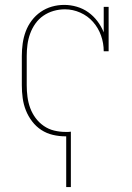

<svg xmlns="http://www.w3.org/2000/svg" viewBox="-20 -548 540 783"><path d="M250 215V8H247Q221 8 195.5 2Q170 -4 148.5 -18Q127 -32 111 -53Q95 -74 85.5 -98Q76 -122 72.5 -148Q69 -174 69 -200V-320Q69 -345 72.5 -370.5Q76 -396 85 -420Q94 -444 109.5 -464.5Q125 -485 146 -499.5Q167 -514 191.5 -521Q216 -528 242 -528Q268 -528 293.5 -520.5Q319 -513 340 -498Q361 -483 377 -462Q393 -441 403 -416V-520H423V-339H403Q403 -372 392 -403Q381 -434 359.5 -458.5Q338 -483 307.5 -496.5Q277 -510 245 -510Q221 -510 198.5 -503.5Q176 -497 157 -484Q138 -471 124.5 -452Q111 -433 103 -411Q95 -389 92 -366Q89 -343 89 -320V-200Q89 -177 92 -153.5Q95 -130 103 -108Q111 -86 125 -67Q139 -48 158.5 -34.5Q178 -21 201 -15.5Q224 -10 247 -10Q253 -10 258.5 -10Q264 -10 269 -11V215Z"/></svg>

Font: Iosevka Curly Slab Thin
Style: Regular
Weight: 100
Monospace: yes
Designer: Belleve Invis
Foundry: Belleve Invis
Version: Version 22.1.2; ttfautohint (v1.8.4)